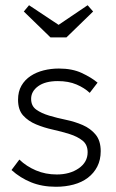

<svg xmlns="http://www.w3.org/2000/svg" viewBox="-20 -704 443 734"><path d="M194 10Q141 10 99 -7Q57 -24 24 -54L54 -94Q81 -68 117.5 -52.5Q154 -37 197 -37Q247 -37 281 -60.5Q315 -84 315 -122Q315 -151 295.5 -166.5Q276 -182 246 -191.5Q216 -201 182 -208.5Q148 -216 118 -228.5Q88 -241 68.5 -262.5Q49 -284 49 -323Q49 -354 62 -376.5Q75 -399 97 -413.5Q119 -428 147 -435Q175 -442 205 -442Q256 -442 292.5 -425Q329 -408 353 -388L323 -349Q303 -368 272.5 -381Q242 -394 201 -394Q153 -394 126 -374.5Q99 -355 99 -326Q99 -299 118.5 -285Q138 -271 168 -262Q198 -253 232 -246Q266 -239 296 -226Q326 -213 345.5 -189.5Q365 -166 365 -126Q365 -93 352 -67.5Q339 -42 316 -24.5Q293 -7 261.5 1.5Q230 10 194 10ZM204 -609 315 -684 336 -660 234 -561H173L71 -660L91 -684Z"/></svg>

Font: Tilda Sans Light
Style: Regular
Weight: 300
Designer: ParaType Ltd
Foundry: ParaType Ltd
Version: Version 1.009